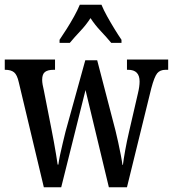

<svg xmlns="http://www.w3.org/2000/svg" viewBox="-20 -786 726 806"><path d="M59 -440Q52 -472 39 -482.5Q26 -493 2 -493H0V-536H211V-493H205Q181 -493 169 -484Q157 -475 157 -451Q157 -442 159 -430.5Q161 -419 164 -407L196 -244Q201 -220 206 -191.5Q211 -163 215.5 -137Q220 -111 222 -95H225Q227 -111 232 -135Q237 -159 243.5 -185.5Q250 -212 255 -233L338 -533H388L465 -237Q470 -217 476 -189.5Q482 -162 487 -136Q492 -110 494 -94H496Q499 -118 505.5 -154.5Q512 -191 522 -234L559 -394Q566 -423 566 -444Q566 -493 518 -493H513V-536H686V-493H675Q652 -493 640 -478.5Q628 -464 615 -415L513 0H437L339 -408L237 0H164ZM230 -619Q243 -638 259.5 -664Q276 -690 291 -717Q306 -744 315 -766H406Q415 -744 430 -717Q445 -690 461 -664Q477 -638 490 -619V-606H447Q428 -629 403 -655.5Q378 -682 360 -710Q342 -682 317.5 -656Q293 -630 273 -606H230Z"/></svg>

Font: Noto Serif ExtraCondensed Medium
Style: Regular
Weight: 500
Width: 2
Designer: Monotype Design Team
Foundry: Monotype Imaging Inc.
Version: Version 2.015